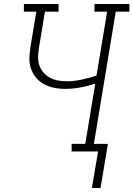

<svg xmlns="http://www.w3.org/2000/svg" viewBox="-20 -755 665 957"><path d="M481 182H438L469 0H337V-38H405L455 -338Q418 -326 380 -319Q342 -312 304 -312Q283 -312 263 -315Q243 -318 224 -324.5Q205 -331 188.5 -342Q172 -353 159.5 -368Q147 -383 139 -401Q131 -419 128 -439Q125 -459 127 -480Q129 -501 132 -522L161 -697H99V-735H272V-697H204L174 -516Q171 -494 170 -471.5Q169 -449 176 -429.5Q183 -410 196.5 -394Q210 -378 228.5 -368Q247 -358 268 -354Q289 -350 312 -350Q349 -350 386.5 -358Q424 -366 461 -378L514 -697H451V-735H625V-697H557L448 -38H518Z"/></svg>

Font: Iosevka Slab XLtEx
Style: Italic
Weight: 200
Width: 7
Italic angle: -9°
Monospace: yes
Designer: Belleve Invis
Foundry: Belleve Invis
Version: Version 11.1.0; ttfautohint (v1.8.3)